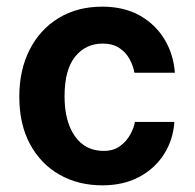

<svg xmlns="http://www.w3.org/2000/svg" viewBox="-20 -547 587 577"><path d="M287.5 10Q215.5 10 159 -22Q102.5 -54 70.2 -113.8Q38 -173.5 38 -256.5Q38 -336.5 69 -397.5Q100 -458.5 156.2 -492.8Q212.5 -527 287.5 -527Q352.5 -527 399.8 -500.5Q447 -474 474.2 -429Q501.5 -384 505.5 -328.5H384Q380.5 -349 369.5 -369.2Q358.5 -389.5 338.5 -402.8Q318.5 -416 288.5 -416Q237.5 -416 205.8 -376.8Q174 -337.5 174 -257.5Q174 -182 205 -137.8Q236 -93.5 291.5 -93.5Q321 -93.5 340.8 -108Q360.5 -122.5 371.5 -142.8Q382.5 -163 385.5 -180.5H504Q500.5 -127 473 -83.8Q445.5 -40.5 398.2 -15.2Q351 10 287.5 10Z"/></svg>

Font: Public Sans Thin
Style: Bold
Weight: 700
Version: Version 2.001